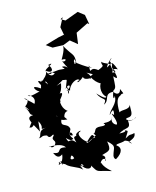

<svg xmlns="http://www.w3.org/2000/svg" viewBox="-184 -1331 1297 1597"><g transform="rotate(-15 465.0 -532.5)"><path d="M309 -369C307 -390 313 -433 350 -435C335 -445 293 -484 313 -565C284 -544 321 -501 312 -539C340 -574 382 -624 258 -567C304 -584 336 -567 356 -672C284 -654 313 -653 376 -694C420 -681 415 -708 381 -614C414 -663 446 -623 384 -600C459 -592 379 -621 394 -569C426 -630 358 -658 412 -591C421 -646 498 -687 512 -656C479 -657 480 -618 546 -676C543 -654 583 -646 598 -650C589 -635 637 -648 583 -702C640 -669 641 -680 604 -663C643 -581 710 -570 684 -591C665 -593 641 -507 691 -466C682 -440 621 -510 617 -514C650 -436 700 -465 655 -407C714 -433 671 -495 758 -491C738 -447 745 -417 760 -455C765 -385 689 -354 679 -311C734 -380 716 -315 714 -302C669 -356 736 -253 716 -220C701 -219 663 -252 694 -291C675 -234 583 -277 621 -247C613 -222 545 -261 529 -218C504 -163 490 -233 527 -170C527 -196 460 -126 432 -138C530 -235 477 -171 553 -121C536 -191 474 -155 449 -140C407 -160 362 -235 406 -242C428 -261 354 -236 368 -221C355 -205 331 -231 352 -163C318 -202 313 -190 289 -189C254 -269 302 -166 335 -201C287 -256 339 -276 339 -228C304 -230 315 -245 333 -284C324 -345 253 -311 280 -378C278 -416 240 -371 329 -367C277 -440 265 -456 255 -466C231 -422 270 -487 216 -497L256 -409C224 -441 318 -401 309 -369ZM47 -413C50 -424 54 -453 5 -380C13 -394 23 -348 77 -436C150 -339 57 -343 141 -347C61 -342 93 -290 58 -277C94 -275 81 -296 131 -282C151 -234 190 -300 184 -266C140 -227 215 -228 164 -179C130 -165 132 -203 126 -186C193 -190 243 -173 257 -146C170 -169 222 -96 142 -129C172 -58 206 -97 212 -98C202 -4 122 -8 190 -47C183 27 218 -46 165 -43C259 28 270 -23 217 -10C255 31 341 43 350 78C331 10 289 -10 328 -50C307 -50 286 -24 270 -43C284 -96 304 -52 303 -11C279 -23 312 6 342 41C339 -17 384 81 338 23C368 85 421 83 420 54C467 133 446 102 576 144C489 71 517 40 500 59C527 3 564 37 548 50C539 19 570 25 532 -6C600 -26 615 -23 601 -105C670 -43 639 -49 620 28C677 -57 589 29 634 57C704 16 706 -29 667 -53C670 -72 720 -53 768 -84C693 -58 753 -100 797 -34C737 -69 840 -51 838 -114C794 -101 809 -121 756 -89C810 -175 786 -127 749 -176C741 -175 819 -137 716 -142C785 -186 823 -145 813 -233C817 -214 890 -222 878 -240C874 -203 770 -239 811 -250C875 -251 855 -296 862 -351C847 -308 784 -332 763 -311C760 -405 779 -436 806 -445C831 -474 849 -426 817 -499C804 -428 740 -493 763 -501C790 -518 785 -532 790 -615C798 -609 833 -558 812 -642C828 -638 758 -667 801 -603C790 -614 777 -699 842 -661C804 -763 802 -716 758 -699C778 -744 850 -796 795 -744C818 -692 798 -719 800 -682C839 -627 799 -626 792 -710C807 -723 739 -735 725 -758C714 -722 759 -727 684 -697C639 -733 629 -710 617 -708C617 -798 598 -752 640 -726C610 -745 590 -751 522 -803C507 -782 497 -810 514 -837C540 -779 480 -819 531 -773C492 -847 485 -824 523 -802C528 -887 510 -862 448 -975C454 -964 462 -946 411 -859C478 -863 423 -820 410 -853C443 -769 459 -775 423 -799C364 -814 444 -771 403 -781C330 -788 389 -779 266 -778C342 -745 257 -817 327 -765C288 -732 266 -784 255 -810C312 -758 332 -808 291 -846C361 -862 282 -829 263 -812C260 -746 205 -750 214 -712C171 -757 162 -741 201 -686C250 -763 247 -674 250 -687C204 -761 202 -741 184 -673C96 -734 133 -664 166 -652C79 -630 74 -630 63 -647C141 -616 96 -546 85 -559C119 -536 109 -563 25 -628C79 -615 30 -569 18 -562C35 -540 64 -492 10 -559C55 -500 25 -493 63 -476C-3 -471 23 -438 83 -329L95 -454ZM365 -976 457 -973 518 -997 577 -949 590 -1044 697 -1097 710 -1086 695 -1169 643 -1209 527 -1166 490 -1187 511 -1199 471 -1123 488 -1033 510 -993 482 -1055 432 -1045 315 -1011Z"/></g></svg>

Font: Hussar Lance
Style: ExBd
Weight: 700
Foundry: Cannot Into Space Fonts, PlusOne Fonts
Version: Version 2.270